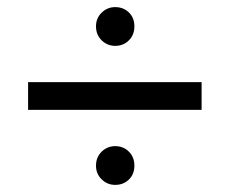

<svg xmlns="http://www.w3.org/2000/svg" viewBox="-20 -590 646 540"><path d="M250 -516Q250 -539 266 -554.5Q282 -570 304 -570Q327 -570 342.5 -555Q358 -540 358 -516Q358 -492 342.5 -476.5Q327 -461 304 -461Q282 -461 266 -476.5Q250 -492 250 -516ZM547 -281H59V-359H547ZM250 -124Q250 -148 266 -163.5Q282 -179 304 -179Q327 -179 342.5 -163.5Q358 -148 358 -124Q358 -100 342.5 -85Q327 -70 304 -70Q282 -70 266 -85.5Q250 -101 250 -124Z"/></svg>

Font: Maitree Medium
Style: Regular
Weight: 500
Designer: CadsonDemak Team
Foundry: CadsonDemak
Version: Version 1.010